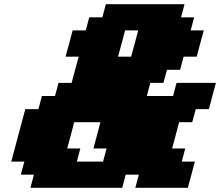

<svg xmlns="http://www.w3.org/2000/svg" viewBox="-20 -895 1049 915"><path d="M625 0H875Q880.9 -21 892.1 -62.5Q903.3 -104 908.7 -125H846.2L862.8 -187.5H800.3Q806.2 -208.5 817.1 -250.2Q828.1 -292 833.5 -312.5H896L913.1 -375H975.6Q981 -395.5 991.9 -437.3Q1002.9 -479 1008.8 -500H821.3L804.7 -437.5H679.7L696.3 -500H758.8L775.9 -562.5H838.4L855 -625H917.5Q922.9 -645.5 934.1 -687.3Q945.3 -729 951.2 -750H888.7L905.3 -812.5H842.8L859.4 -875H484.4L467.8 -812.5H405.3L388.7 -750H326.2Q320.8 -729.5 309.6 -687.7Q298.3 -646 292.5 -625H355Q349.1 -604 337.9 -562.3Q326.7 -520.5 321.3 -500H258.8L242.2 -437.5H179.7L163.1 -375H100.6Q89.4 -333 67.1 -250Q44.9 -167 33.7 -125H96.2L79.1 -62.5H141.6L125 0H562.5L579.1 -62.5H641.6ZM471.2 -125H346.2L362.8 -187.5H300.3Q306.2 -208 317.1 -249.8Q328.1 -291.5 333.5 -312.5H458.5Q452.6 -291.5 441.9 -249.8Q431.2 -208 425.3 -187.5H487.8ZM605 -625H542.5Q548.3 -645.5 559.6 -687.5Q570.8 -729.5 576.2 -750H638.7Q633.3 -729.5 622.1 -687.5Q610.8 -645.5 605 -625Z"/></svg>

Font: Faithful 32x
Style: BoldOblique
Weight: 400
Foundry: Faithful Resource Pack
Version: Version 1.0; January 27, 2023